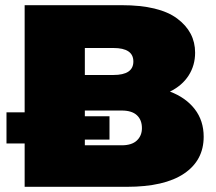

<svg xmlns="http://www.w3.org/2000/svg" viewBox="-20 -720 831 740"><path d="M75 0V-167H5V-287H75V-700H449Q594 -700 663 -648.5Q732 -597 732 -517Q732 -468 707 -429Q682 -390 635 -367Q696 -344 730.5 -299.5Q765 -255 765 -193Q765 -102 689.5 -51Q614 0 469 0ZM307 -160H449Q488 -160 507.5 -178.5Q527 -197 527 -226Q527 -258 507.5 -276Q488 -294 449 -294H307V-272H402V-182H307ZM307 -431H417Q494 -431 494 -483Q494 -535 417 -535H307Z"/></svg>

Font: Montserrat Black
Style: Regular
Weight: 900
Designer: Julieta Ulanovsky
Foundry: Julieta Ulanovsky
Version: Version 9.000; ttfautohint (v1.8.4.7-5d5b)